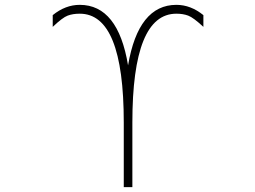

<svg xmlns="http://www.w3.org/2000/svg" viewBox="-20 -762 1040 784"><path d="M520.5 -261.7V2H485.4V-261.7Q485.4 -706.1 305.7 -706.1Q277.3 -706.1 256.3 -698.2Q235.4 -690.4 195.3 -652.3V-700.2Q247.1 -742.2 305.7 -742.2Q461.9 -742.2 502.9 -495.1Q544.9 -742.2 700.2 -742.2Q758.8 -742.2 810.5 -700.2V-652.3Q769.5 -690.4 748.5 -698.2Q727.5 -706.1 700.2 -706.1Q520.5 -706.1 520.5 -261.7Z"/></svg>

Font: GenEi Gothic M ExtraLight
Style: Regular
Weight: 200
Designer: o_tamon (Modified); [Source Han Sans]
Ryoko NISHIZUKA  (kana & ideographs); Paul D. Hunt (Latin, Greek & Cyrillic); Wenl
Version: Version 1.1a;Original Version 1.004